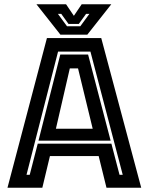

<svg xmlns="http://www.w3.org/2000/svg" viewBox="-20 -878 696 898"><path d="M15 0 199.5 -700H453.5L640.5 0H478L441.5 -148H213.5L178 0ZM104 -60.5H119L156.5 -206H501L539 -60.5H554L403 -636.5H251.5ZM160 -220 262 -623H392L497.5 -220ZM241.5 -276H413.5L345 -558H306.5ZM262.5 -716 150.5 -858H289L325.5 -804L362 -858H500.5L388.5 -716ZM293.5 -755H355.5L398 -813H382.5L348.5 -766H300.5L266.5 -813H251Z"/></svg>

Font: Tourney Thin
Style: Bold
Weight: 700
Version: Version 1.015